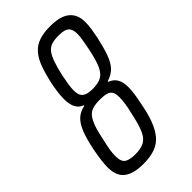

<svg xmlns="http://www.w3.org/2000/svg" viewBox="-221 -757 827 827"><g transform="rotate(-45 192.5 -344.0)"><path d="M131 8Q99 8 76.5 2Q54 -4 39 -16Q24 -28 17 -47Q10 -66 10 -91Q10 -110 13 -133Q16 -156 21 -183Q33 -243 47 -277Q61 -311 80 -327.5Q99 -344 126 -349V-353Q106 -360 95.5 -379.5Q85 -399 85 -432Q85 -449 87.5 -470Q90 -491 95 -516Q106 -566 118.5 -600Q131 -634 150 -655.5Q169 -677 197 -686.5Q225 -696 266 -696Q304 -696 330 -686.5Q356 -677 370.5 -656Q385 -635 385 -601Q385 -583 382 -562.5Q379 -542 374 -517Q363 -467 351 -433.5Q339 -400 321 -381Q303 -362 273 -353V-349Q287 -344 296.5 -335Q306 -326 312 -311Q318 -296 318 -271Q318 -254 315 -232.5Q312 -211 306 -183Q297 -133 283.5 -97Q270 -61 251 -37.5Q232 -14 202.5 -3Q173 8 131 8ZM134 -46Q167 -46 187.5 -56Q208 -66 221.5 -95Q235 -124 247 -182Q254 -210 257 -231.5Q260 -253 260 -268Q260 -291 253 -302Q246 -313 231 -317Q216 -321 193 -321Q167 -321 149.5 -316Q132 -311 120 -296.5Q108 -282 98.5 -255Q89 -228 80 -182Q74 -157 71 -137.5Q68 -118 68 -102Q68 -67 84.5 -56.5Q101 -46 134 -46ZM204 -375Q238 -375 257.5 -386Q277 -397 289.5 -425.5Q302 -454 313 -508Q318 -534 321.5 -554Q325 -574 325 -588Q325 -609 318.5 -621Q312 -633 298 -637.5Q284 -642 261 -642Q235 -642 218 -636Q201 -630 190 -615Q179 -600 170 -574Q161 -548 152 -508Q147 -483 144 -463.5Q141 -444 141 -429Q141 -408 147.5 -396.5Q154 -385 168 -380Q182 -375 204 -375Z"/></g></svg>

Font: Saira UltraCondensed
Style: Italic
Weight: 400
Width: 1
Italic angle: -12°
Designer: Hector Gatti with collaboration of the Omnibus-Type team
Foundry: Omnibus-Type
Version: Version 1.101